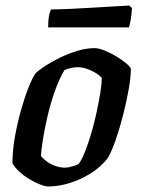

<svg xmlns="http://www.w3.org/2000/svg" viewBox="-20 -674 513 694"><path d="M155 0Q144 0 125.5 -7Q107 -14 87 -26Q67 -38 50.5 -53Q34 -68 25 -84Q25 -128 33.5 -177Q42 -226 55 -272.5Q68 -319 82 -355Q96 -391 108 -408Q118 -419 141.5 -434.5Q165 -450 195.5 -465Q226 -480 259 -490Q292 -500 322 -500Q336 -500 356.5 -492Q377 -484 398 -471.5Q419 -459 434.5 -446.5Q450 -434 453 -425Q453 -395 445 -350Q437 -305 424.5 -256.5Q412 -208 397.5 -166.5Q383 -125 369 -102Q343 -69 306.5 -46.5Q270 -24 230.5 -12Q191 0 155 0ZM214 -68Q221 -68 229 -69.5Q237 -71 246.5 -74Q256 -77 264 -81Q275 -95 287 -125Q299 -155 310 -192.5Q321 -230 329.5 -269.5Q338 -309 343 -341.5Q348 -374 348 -393Q337 -404 323 -412Q309 -420 293 -425.5Q277 -431 261 -431Q249 -431 237.5 -428.5Q226 -426 213 -421Q193 -387 177.5 -342.5Q162 -298 151.5 -252.5Q141 -207 135 -169Q129 -131 128 -110Q136 -100 149.5 -90Q163 -80 180.5 -74Q198 -68 214 -68ZM154 -575Q154 -601 157.5 -618Q161 -635 165 -640Q195 -640 235.5 -642Q276 -644 318 -646.5Q360 -649 394.5 -651Q429 -653 447 -654L457 -645Q456 -623 452.5 -603Q449 -583 446 -575Z"/></svg>

Font: Texturina Medium 12pt SemiBold
Style: Italic
Weight: 600
Italic angle: -11°
Version: Version 1.002